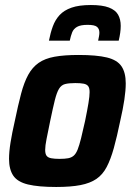

<svg xmlns="http://www.w3.org/2000/svg" viewBox="-20 -737 534 765"><path d="M204 8Q133 8 91.5 -2Q50 -12 33 -37Q16 -62 16 -104Q16 -132 22 -169.5Q28 -207 39 -255Q52 -318 64 -363.5Q76 -409 92.5 -439Q109 -469 134 -486.5Q159 -504 197.5 -511Q236 -518 293 -518Q365 -518 406 -508Q447 -498 464 -473Q481 -448 481 -405Q481 -377 475.5 -340Q470 -303 459 -255Q446 -192 433.5 -147Q421 -102 405 -71.5Q389 -41 364 -24Q339 -7 300.5 0.5Q262 8 204 8ZM217 -104Q238 -104 251.5 -106.5Q265 -109 274 -117Q283 -125 289.5 -141.5Q296 -158 303 -186Q310 -214 319 -255Q328 -299 332.5 -326.5Q337 -354 337 -370Q337 -386 331.5 -393.5Q326 -401 313.5 -403.5Q301 -406 280 -406Q254 -406 239 -402Q224 -398 215 -383Q206 -368 198.5 -338Q191 -308 180 -255Q171 -211 165.5 -183.5Q160 -156 160 -140Q160 -124 165.5 -116.5Q171 -109 184 -106.5Q197 -104 217 -104ZM175 -575Q181 -606 190.5 -632Q200 -658 217.5 -677Q235 -696 265 -706.5Q295 -717 342 -717Q388 -717 414 -707Q440 -697 450.5 -678.5Q461 -660 461 -634Q461 -621 459 -606.5Q457 -592 453 -575H371Q373 -584 374.5 -592.5Q376 -601 376 -607Q376 -622 366.5 -630Q357 -638 329 -638Q301 -638 287 -630Q273 -622 267.5 -608Q262 -594 258 -575Z"/></svg>

Font: Saira SemiCondensed
Style: Bold Italic
Weight: 700
Width: 4
Italic angle: -12°
Designer: Hector Gatti with collaboration of the Omnibus-Type team
Foundry: Omnibus-Type
Version: Version 1.101